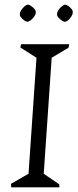

<svg xmlns="http://www.w3.org/2000/svg" viewBox="-20 -801 332 821"><path d="M28 0 27 -15 102 -58 136 -554 67 -598 70 -612H276L273 -597L201 -554L167 -58L233 -13L234 0ZM257 -708Q252 -708 244 -713.5Q236 -719 229.5 -726.5Q223 -734 224 -741Q224 -749 230 -758Q236 -767 244.5 -774Q253 -781 258 -781Q264 -781 272 -775.5Q280 -770 286 -762.5Q292 -755 291 -747Q291 -740 285 -730.5Q279 -721 271.5 -714.5Q264 -708 257 -708ZM97 -708Q92 -708 84 -713.5Q76 -719 70 -726.5Q64 -734 65 -741Q65 -749 71 -758Q77 -767 85 -774Q93 -781 99 -781Q105 -781 113 -775.5Q121 -770 127.5 -762.5Q134 -755 133 -747Q133 -740 126.5 -730.5Q120 -721 111.5 -714.5Q103 -708 97 -708Z"/></svg>

Font: Ancizar Serif Light
Style: Italic
Weight: 300
Italic angle: -4°
Designer: Cesar Puertas, Viviana Monsalve, Julian Moncada, Julian Prieto, Jose Castro, Felipe Aragon, Mariel Hernandez, Sara Alarc
Version: Version 8.100